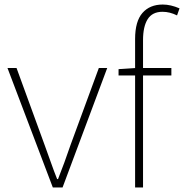

<svg xmlns="http://www.w3.org/2000/svg" viewBox="-20 -827 812 847"><path d="M13 -527H53L177 -187Q191 -149 204.5 -110.5Q218 -72 232 -37H236Q250 -72 264 -110.5Q278 -149 291 -187L416 -527H453L256 0H213Z M761 -759Q729 -775 697 -775Q652 -775 631.5 -742.5Q611 -710 611 -650V-527H736V-494H611V0H576V-494H503V-522L576 -527V-655Q576 -733 608.5 -770Q641 -807 698 -807Q733 -807 772 -790Z"/></svg>

Font: SpoqaHanSans
Style: Thin
Weight: 250
Designer: [Spoqa Han Sans] Dong-huui Kim \uAE40 \uB3D9 \uD718   [Noto Sans] Ryoko NISHIZUKA \u897F \u585A \u6DBC \u5B50  (kana & i
Foundry: Spoqa (http://bi.spoqa.com)
Version: Version 1.004;PS 1.004;hotconv 1.0.82;makeotf.lib2.5.63406